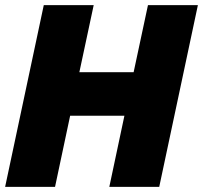

<svg xmlns="http://www.w3.org/2000/svg" viewBox="-23 -730 793 750"><path d="M148 -710H343L287 -448H499L555 -710H750L599 0H404L463 -278H251L192 0H-3Z"/></svg>

Font: Raleway Thin Black
Style: Italic
Weight: 900
Italic angle: -12°
Version: Version 4.026